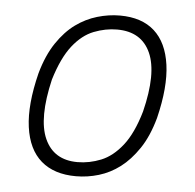

<svg xmlns="http://www.w3.org/2000/svg" viewBox="-43 -543 604 595"><g transform="rotate(5 259.0 -246.0)"><path d="M214 8Q146 8 105.5 -27Q65 -62 55.5 -131Q46 -200 71 -300Q87 -357 113 -395.5Q139 -434 170 -456.5Q201 -479 236.5 -489.5Q272 -500 307 -500Q375 -500 414.5 -464.5Q454 -429 463.5 -360.5Q473 -292 449 -194Q433 -136 407 -97.5Q381 -59 350.5 -36Q320 -13 285 -2.5Q250 8 214 8ZM215 -36Q252 -36 288 -50.5Q324 -65 354 -103Q384 -141 404 -210Q434 -331 406 -393.5Q378 -456 302 -456Q266 -456 230 -442Q194 -428 164.5 -390.5Q135 -353 114 -284Q85 -161 113 -98.5Q141 -36 215 -36Z"/></g></svg>

Font: Nunito Sans 7pt Condensed ExtraLight
Style: Italic
Weight: 250
Width: 3
Italic angle: -9°
Designer: Vernon Adams
Foundry: Vernon Adams
Version: Version 3.101;gftools[0.9.27]